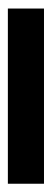

<svg xmlns="http://www.w3.org/2000/svg" viewBox="158 -198 132 488"><g transform="rotate(-90 224.0 46.0)"><path d="M446.3 0V91.8H1V0Z"/></g></svg>

Font: Vazirmatn RD Medium
Style: Regular
Weight: 500
Designer: Saber Rastikerdar
Foundry: Saber Rastikerdar
Version: Version 33.003